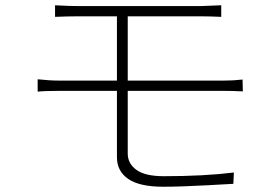

<svg xmlns="http://www.w3.org/2000/svg" viewBox="-20 -710 1040 729"><path d="M209 -689Q247 -687 273 -687H324H408H508H609H693H744Q757 -687 820 -690V-646Q778 -648 744 -648H693H608H507H406H323H273Q237 -648 189 -646V-690ZM465 -127Q465 -89 498 -65Q531 -41 602 -41Q755 -41 868 -55L866 -12Q773 -7 777 -7Q665 -1 600 -1Q510 -1 467 -30.5Q424 -60 424 -113V-395V-563V-624V-666L465 -665V-494V-434V-394ZM205 -404H456H577H690H780H830Q867 -404 901 -408L902 -363Q862 -365 830 -365H577H456H343H254H205Q148 -365 123 -362V-409Q168 -404 205 -404Z"/></svg>

Font: Merged Yaku Han JP ExtraLight
Style: Regular
Weight: 250
Designer: Ryoko NISHIZUKA 西塚涼子 (kana, bopomofo & ideographs); Paul D. Hunt (Latin, Greek & Cyrillic); Sandoll Communications 산돌커뮤니
Foundry: Adobe
Version: Version 2.004